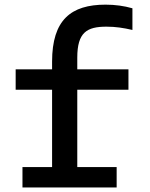

<svg xmlns="http://www.w3.org/2000/svg" viewBox="-20 -826 660 846"><path d="M563.5 -694V-789.5C526.5 -800 487.5 -805.5 445 -805.5C293 -805.5 209.5 -738.5 209.5 -554.5V-520.5H49V-430.5H209.5V-90H79V0H494V-90H320.5V-430.5H546V-520.5H320.5V-572C320.5 -683.5 363 -708.5 449 -708.5C489.5 -708.5 524.5 -703 563.5 -694Z"/></svg>

Font: Monaspace Neon Medium
Style: Regular
Weight: 500
Designer: Riley Cran & the Lettermatic Team
Foundry: Lettermatic
Version: Version 1.200 (Monaspace Neon)